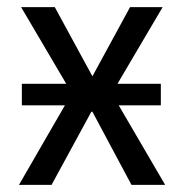

<svg xmlns="http://www.w3.org/2000/svg" viewBox="-20 -516 514 536"><path d="M33 0 193 -277 195 -231 39 -496H133L238 -303L343 -496H434L279 -233L281 -274L441 0H347L238 -204H235L124 0ZM41 -222V-282H429V-222Z"/></svg>

Font: Nunito Sans 7pt Condensed
Style: Regular
Weight: 400
Width: 3
Designer: Vernon Adams
Foundry: Vernon Adams
Version: Version 3.101;gftools[0.9.27]